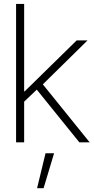

<svg xmlns="http://www.w3.org/2000/svg" viewBox="-20 -748 493 1009"><path d="M64.5 0V-727.5H106.9V-267.6H109.4L382.8 -535.6H439.9L205.1 -304.7L451.2 0H397L173.3 -276.9L106.9 -213.9V0ZM174.8 241.2 219.2 57.6H264.2L209 241.2Z"/></svg>

Font: Inter Display Extra Light
Style: Regular
Weight: 200
Designer: Rasmus Andersson
Foundry: rsms
Version: Version 4.000;git-4fc901f